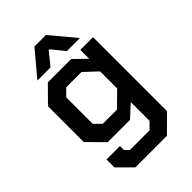

<svg xmlns="http://www.w3.org/2000/svg" viewBox="-267 -806 1130 1130"><g transform="rotate(-45 297.5 -241.5)"><path d="M530 -498V118L427 220H164L77 133V67H189V100L214 125H378L417 85V-71L340 0H154L55 -100V-398L154 -498H348L424 -424V-498ZM417 -326 337 -401H210L168 -359V-139L210 -97H328L417 -184ZM247 -703H343L472 -549H363L298 -629H292L227 -549H118Z"/></g></svg>

Font: Chakra Petch SemiBold
Style: Regular
Weight: 600
Designer: Katatrad Aksorn Co.,Ltd.
Foundry: Cadson Demak Co.,Ltd.
Version: Version 1.000; ttfautohint (v1.6)